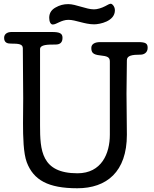

<svg xmlns="http://www.w3.org/2000/svg" viewBox="-20 -992 824 1026"><path d="M194 -729C194 -754 235 -754 277 -754C304 -754 314 -768 314 -790C314 -813 300 -821 258 -821H39C27 -821 2 -815 2 -790C2 -762 22 -759 39 -759C79 -759 102 -757 102 -734C102 -644 104 -556 104 -467C104 -422 103 -377 103 -334C103 -261 105 -173 123 -125C159 -30 237 14 393 14C550 14 658 -74 658 -272C658 -345 656 -419 656 -492C656 -554 658 -607 658 -670C658 -695 685 -700 732 -700C748 -700 769 -710 769 -736C769 -759 760 -767 718 -767H515C486 -767 468 -756 468 -736C468 -712 476 -700 515 -696C555 -692 567 -686 567 -663V-272C567 -172 523 -66 394 -66C200 -66 194 -190 194 -323ZM243 -897C243 -877 250 -861 262 -861C282 -861 307 -886 346 -886C384 -886 432 -862 483 -862C513 -862 594 -878 594 -937C594 -958 579 -972 572 -972C566 -972 556 -967 542 -959C523 -949 500 -942 482 -942C441 -942 385 -970 345 -970C319 -970 298 -964 277 -952C259 -942 243 -926 243 -897Z"/></svg>

Font: Life Savers
Style: ExtraBold
Weight: 800
Designer: Pablo Impallari, Rodrigo Fuenzalida, Brenda Gallo
Foundry: Pablo Impallari, Rodrigo Fuenzalida, Brenda Gallo
Version: Version 3.000